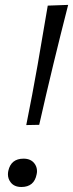

<svg xmlns="http://www.w3.org/2000/svg" viewBox="-20 -755 299 786"><path d="M87.5 -243Q112.5 -367 134 -489.2Q155.5 -611.5 175.5 -732L259 -735Q228 -614 198.2 -491Q168.5 -368 140.5 -244ZM67.5 10.5Q37.5 10.5 23 -9.5Q12.5 -23.5 12.5 -41.5Q12.5 -48 14 -55.5Q25 -105.5 76.5 -105.5Q105.5 -105.5 120.5 -86.5Q131.5 -72.5 131.5 -54.5Q131.5 -48 130 -41.5Q120 10.5 67.5 10.5Z"/></svg>

Font: Heraclito Light
Style: Italic
Weight: 300
Italic angle: -12°
Designer: Kostas Bartsokas (font) & Cristiano Sobral (main changes)
Foundry: Kostas Bartsokas (font) & Cristiano Sobral (main changes)
Version: Version 1.00;July 8, 2020;FontCreator 13.0.0.2655 64-bit